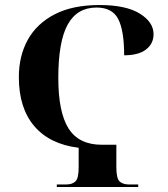

<svg xmlns="http://www.w3.org/2000/svg" viewBox="-20 -744 667 764"><path d="M206 0V-10H244Q267 -10 280 -22Q293 -34 293 -78V-156Q178 -170 116.5 -242Q55 -314 55 -437Q55 -521 90.5 -585.5Q126 -650 197.5 -687Q269 -724 376 -724Q481 -724 536 -690Q591 -656 591 -608Q591 -570 561 -547Q531 -524 474 -524Q474 -622 450.5 -668Q427 -714 364 -714Q287 -714 249.5 -646.5Q212 -579 212 -434Q212 -297 253 -232.5Q294 -168 385 -168H443V-78Q443 -34 456 -22Q469 -10 493 -10H530V0Z"/></svg>

Font: Noto Serif Display SemiCondensed
Style: Bold
Weight: 700
Width: 4
Designer: Monotype Design Team
Foundry: Monotype Imaging Inc.
Version: Version 2.009